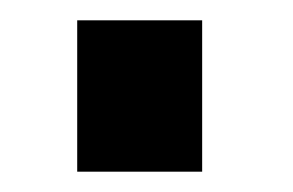

<svg xmlns="http://www.w3.org/2000/svg" viewBox="-20 -169 288 189"><path d="M56 0H179V-149H56Z"/></svg>

Font: TitilliumText22L
Style: 800 wt
Weight: 800
Designer: Campivisivi
Foundry: Campivisivi
Version: 1.000